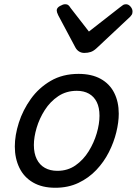

<svg xmlns="http://www.w3.org/2000/svg" viewBox="-20 -868 646 907"><path d="M241 19Q179 19 136 -6Q93 -31 71.5 -75.5Q50 -120 50 -176Q50 -229 69 -288.5Q88 -348 125.5 -400.5Q163 -453 219.5 -486Q276 -519 351 -519Q413 -519 455.5 -495.5Q498 -472 519.5 -429.5Q541 -387 541 -331Q541 -291 529.5 -243.5Q518 -196 494.5 -149.5Q471 -103 435 -65Q399 -27 350.5 -4Q302 19 241 19ZM251 -61Q300 -61 337 -87Q374 -113 399 -153.5Q424 -194 437 -238.5Q450 -283 450 -321Q450 -360 437 -386Q424 -412 400 -425.5Q376 -439 343 -439Q293 -439 255 -413.5Q217 -388 191.5 -348Q166 -308 153 -264Q140 -220 140 -183Q140 -144 153.5 -116.5Q167 -89 192 -75Q217 -61 251 -61ZM575 -848Q587 -848 596.5 -837Q606 -826 606 -814Q606 -804 602.5 -798.5Q599 -793 595 -789L436 -640Q422 -627 408.5 -622.5Q395 -618 378 -618Q365 -618 354 -624.5Q343 -631 336 -644L255 -796Q251 -804 249.5 -809.5Q248 -815 248 -819Q248 -831 263 -839.5Q278 -848 287 -848Q298 -848 303.5 -843Q309 -838 313 -831L400 -719L546 -833Q553 -838 559.5 -843Q566 -848 575 -848Z"/></svg>

Font: Playwrite NO
Style: Regular
Weight: 400
Designer: Veronika Burian, José Scaglione
Foundry: TypeTogether
Version: Version 1.002